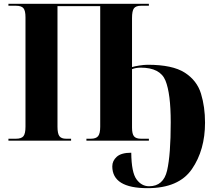

<svg xmlns="http://www.w3.org/2000/svg" viewBox="-20 -734 1133 1002"><path d="M750 248Q913 248 981.5 148.5Q1050 49 1050 -94Q1050 -176 1029 -245Q1008 -314 944 -355Q880 -396 751 -396Q732 -396 707 -392Q682 -388 669 -384V-640Q669 -677 679 -690.5Q689 -704 716 -704H757V-714H24V-704H63Q92 -704 102.5 -691Q113 -678 113 -644V-73Q113 -37 102.5 -23.5Q92 -10 63 -10H24V0H351V-10H325Q300 -10 290 -23.5Q280 -37 280 -73V-702H503V-73Q503 -37 492 -23.5Q481 -10 454 -10H431V0H757V-10H716Q690 -10 679.5 -22.5Q669 -35 669 -68V-373Q689 -381 714 -381Q816 -381 843.5 -313.5Q871 -246 871 -96Q871 74 852 156Q833 238 758 238Q719 238 692.5 202Q666 166 665 63Q613 63 589.5 84Q566 105 566 134Q566 248 750 248Z"/></svg>

Font: Noto Serif Display SemiCondensed Extra
Style: Regular
Weight: 800
Width: 4
Designer: Monotype Design Team
Foundry: Monotype Imaging Inc.
Version: Version 1.900